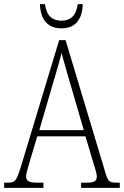

<svg xmlns="http://www.w3.org/2000/svg" viewBox="-22 -908 599 928"><path d="M-2 0V-25H15Q33 -25 43 -30Q53 -35 60.5 -51Q68 -67 78 -99L264 -714H295L490 -65Q495 -48 501 -39Q507 -30 517 -27.5Q527 -25 546 -25H557V0H370V-25H394Q426 -25 436 -32Q446 -39 446 -55Q446 -62 443 -74Q440 -86 436 -100Q432 -114 428 -125L391 -249H158L124 -135Q121 -124 116.5 -108.5Q112 -93 108 -78.5Q104 -64 104 -55Q104 -40 115 -32.5Q126 -25 159 -25H188V0ZM168 -279H383L321 -492Q311 -526 302.5 -555.5Q294 -585 287 -610Q280 -635 275 -653Q272 -636 265 -611.5Q258 -587 250 -559.5Q242 -532 234 -505ZM275 -771Q240 -771 217.5 -785.5Q195 -800 183.5 -826Q172 -852 171 -888H195Q202 -844 222 -826Q242 -808 275 -808Q307 -808 327 -826Q347 -844 354 -888H378Q377 -853 366 -826.5Q355 -800 332.5 -785.5Q310 -771 275 -771Z"/></svg>

Font: Noto Serif Khmer Condensed ExtraLight
Style: Regular
Weight: 250
Width: 3
Designer: Danh Hong and the Monotype Design Team
Foundry: Monotype Imaging Inc.
Version: Version 2.004